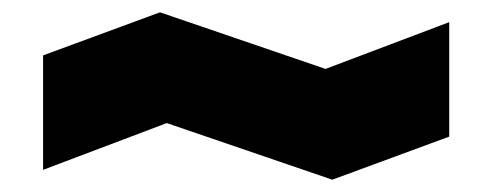

<svg xmlns="http://www.w3.org/2000/svg" viewBox="-20 -496 800 312"><path d="M50 -220V-406L240 -476L509 -384L710 -460V-274L520 -204L251 -296Z"/></svg>

Font: Stalin One
Style: Regular
Weight: 400
Designer: Jovanny Lemonad
Foundry: Alexey Maslov, Jovanny Lemonad
Version: Version 3.002; ttfautohint (v0.91) -l 8 -r 50 -G 200 -x 0 -w